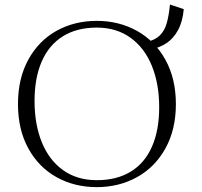

<svg xmlns="http://www.w3.org/2000/svg" viewBox="-20 -798 870 828"><path d="M57.5 -349Q57.5 -459 101.8 -540.2Q146 -621.5 223.2 -664.8Q300.5 -708 397.5 -708Q493 -708 570.8 -664.8Q648.5 -621.5 693.5 -540Q738.5 -458.5 738.5 -349Q738.5 -239.5 693.5 -158.2Q648.5 -77 570.8 -34Q493 9 397.5 9Q301 9 223.8 -34Q146.5 -77 102 -158.2Q57.5 -239.5 57.5 -349ZM666.5 -335.5Q666.5 -436 635 -513.8Q603.5 -591.5 542.8 -635.2Q482 -679 397.5 -679Q311.5 -679 251.2 -641.5Q191 -604 160 -533Q129 -462 129 -362.5Q129 -262 160.2 -184.8Q191.5 -107.5 252 -64.2Q312.5 -21 397.5 -21Q483.5 -21 543.8 -57.8Q604 -94.5 635.2 -165.2Q666.5 -236 666.5 -335.5ZM713 -778.5 772.5 -758.5Q767.5 -704.5 747.8 -668.2Q728 -632 698.8 -612.5Q669.5 -593 634.5 -586L614.5 -618Q649 -625.5 669 -645Q689 -664.5 698.5 -696.2Q708 -728 713 -778.5Z"/></svg>

Font: Didactic
Style: Regular
Weight: 400
Designer: Tyler Finck
Foundry: Etcetera Type Co
Version: Version 3.007;FEAKit 1.0